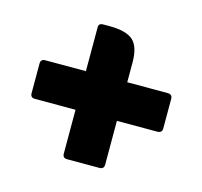

<svg xmlns="http://www.w3.org/2000/svg" viewBox="-68 -542 567 538"><g transform="rotate(15 216.0 -272.5)"><path d="M156 -217H38Q25 -217 25 -230V-316Q25 -329 38 -329H156V-457Q156 -468 169 -468H187Q236 -468 256 -450Q276 -432 276 -386V-329H393Q407 -329 407 -316V-230Q407 -217 393 -217H276V-90Q276 -77 263 -77H169Q156 -77 156 -90Z"/></g></svg>

Font: Zain Black
Style: Regular
Weight: 900
Designer: Zain,Boutros
Foundry: Mobile Telecommunications Company (Zain), 2024
Version: Version 1.50; ttfautohint (v1.8.4)